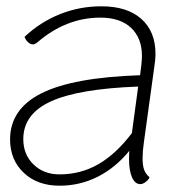

<svg xmlns="http://www.w3.org/2000/svg" viewBox="-20 -580 598 610"><path d="M437 -127Q433 -100 433 -77Q433 -54 438 -40.5Q443 -27 455 -17Q453 -10 443.5 -2.5Q434 5 426 5Q409 5 399.5 -16.5Q390 -38 390 -74Q390 -92 391 -101Q347 -47 290.5 -18.5Q234 10 169 10Q99 10 55.5 -31Q12 -72 12 -137Q12 -234 112.5 -284Q213 -334 425 -341L429 -373Q431 -393 431 -402Q431 -459 396.5 -491.5Q362 -524 299 -524Q189 -524 97 -444Q90 -439 85 -439Q77 -439 69.5 -445.5Q62 -452 58 -463Q108 -510 170.5 -535Q233 -560 302 -560Q384 -560 429 -520Q474 -480 474 -409Q474 -391 471 -373ZM399 -157 419 -305Q230 -298 142 -258Q54 -218 54 -138Q54 -89 86.5 -57.5Q119 -26 169 -26Q236 -26 292 -58Q348 -90 399 -157Z"/></svg>

Font: Krub ExtraLight
Style: Italic
Weight: 275
Italic angle: -8°
Designer: Ekaluck Peanpanawate
Foundry: Cadson Demak Co.,Ltd.
Version: Version 1.000; ttfautohint (v1.6)